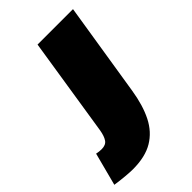

<svg xmlns="http://www.w3.org/2000/svg" viewBox="-310 -637 946 946"><g transform="rotate(-45 163.5 -163.5)"><path d="M386 -547 308 -57Q294 32 263 93.5Q232 155 177.5 187.5Q123 220 37 220Q18 220 -15.5 217Q-49 214 -82 209L-37 37Q-29 39 -19 40Q-9 41 -2 41Q27 41 39.5 23Q52 5 58 -30L139 -547Z"/></g></svg>

Font: Georama ExtraExtended ExtraBold
Style: Italic
Weight: 800
Width: 8
Italic angle: -9°
Designer: Jean-Baptiste Levee
Foundry: Production Type
Version: Version 1.000